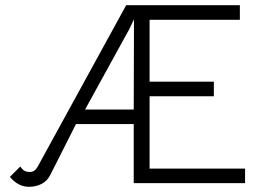

<svg xmlns="http://www.w3.org/2000/svg" viewBox="-20 -704 1003 738"><path d="M18 -24 58 -64Q67 -51 75 -47Q83 -43 95 -43Q113 -43 124 -62L465 -684H902V-628H555V-390H802V-334H555V-56H922V0H494V-227H272L173 -31Q162 -9 140.5 2.5Q119 14 91 14Q50 14 18 -24ZM494 -283 495 -630 477 -592 307 -283Z"/></svg>

Font: Bellota
Style: Regular
Weight: 400
Designer: Kemie Guaida
Foundry: Kemie Guaida
Version: Version 4.001